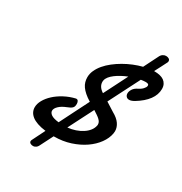

<svg xmlns="http://www.w3.org/2000/svg" viewBox="-209 -950 1167 1233"><g transform="rotate(30 374.0 -333.5)"><path d="M394 -460Q393.1 -457 393.1 -454.1Q393.1 -451.2 393.1 -448.2Q393.1 -432.6 402.3 -417.2Q411.6 -401.9 432.6 -388.2Q454.6 -432.1 476.6 -475.1Q498.5 -518.1 520.5 -562Q497.1 -552.7 475.3 -541Q453.6 -529.3 436.3 -516.1Q418.9 -502.9 407.7 -488.8Q396.5 -474.6 394 -460ZM504.9 -190.9Q505.4 -192.4 505.4 -194.1Q505.4 -195.8 505.4 -197.3Q505.4 -207 501.5 -214.8Q497.6 -222.7 489.3 -230.7Q481 -238.8 468.5 -247.3Q456.1 -255.9 438.5 -267.1Q415 -221.2 391.6 -175.3Q368.2 -129.4 344.7 -83Q374.5 -85.9 401.9 -95.2Q429.2 -104.5 450.9 -118.7Q472.7 -132.8 486.8 -151.1Q501 -169.4 504.9 -190.9ZM693.8 -768.1Q682.1 -744.6 670.2 -721.7Q658.2 -698.7 646 -675.3H650.4Q671.4 -675.3 689.5 -671.1Q707.5 -667 720.2 -658Q732.9 -648.9 740.2 -634.8Q747.6 -620.6 747.6 -601.1Q747.6 -558.1 719.2 -519.5Q690.9 -481 636.7 -448.2Q614.7 -435.1 599.1 -435.1Q585 -435.1 577.1 -444.1Q569.3 -453.1 569.3 -466.3Q569.3 -481.4 579.8 -498Q590.3 -514.6 613.8 -525.9Q622.1 -529.8 630.1 -535.4Q638.2 -541 644.3 -547.6Q650.4 -554.2 654.3 -560.8Q658.2 -567.4 658.2 -573.7Q658.2 -582.5 651.4 -585.2Q644.5 -587.9 634.8 -587.9Q626.5 -587.9 617.9 -586.9Q609.4 -585.9 600.1 -584.5Q541 -469.7 483.9 -356.4L548.8 -315.4Q586.9 -294.4 604.5 -268.8Q622.1 -243.2 622.1 -215.3Q622.1 -206.5 620.6 -198.7Q613.8 -159.7 586.7 -122.3Q559.6 -85 517.1 -55.7Q474.6 -26.4 418.9 -8.3Q363.3 9.8 299.3 9.8H296.9L251 100.1Q244.1 116.2 233.6 123.3Q223.1 130.4 213.4 130.4Q201.7 130.4 192.9 125.2Q184.1 120.1 184.1 110.4Q184.1 105.5 187 100.1L233.9 5.9Q197.8 1.5 171.9 -7.6Q146 -16.6 129.6 -29.5Q113.3 -42.5 105.7 -58.1Q98.1 -73.7 98.1 -91.3Q98.1 -117.2 113.5 -144.8Q128.9 -172.4 156 -197.3Q183.1 -222.2 220 -241.9Q256.8 -261.7 300.3 -272H303.2Q313 -272 317.4 -263.4Q321.8 -254.9 321.8 -244.6Q321.8 -234.4 319.8 -227.3Q317.9 -220.2 312.7 -214.6Q307.6 -209 298.6 -204.1Q289.6 -199.2 275.4 -193.8Q243.2 -181.2 224.4 -163.1Q205.6 -145 205.6 -127.9Q205.6 -112.3 222.7 -100.3Q239.7 -88.4 279.3 -84Q306.2 -137.7 333 -190.9Q359.9 -244.1 387.2 -298.3Q360.8 -314.5 343 -330.1Q325.2 -345.7 314.5 -361.1Q303.7 -376.5 299.1 -392.8Q294.4 -409.2 294.4 -426.8Q294.4 -453.1 305.9 -478.5Q317.4 -503.9 337.4 -527.6Q357.4 -551.3 384.3 -572.3Q411.1 -593.3 441.9 -611.1Q472.7 -628.9 505.6 -642.3Q538.6 -655.8 571.3 -664.1L623.5 -768.1Q630.4 -783.7 641.8 -791Q653.3 -798.3 664.6 -798.3Q677.2 -798.3 686.3 -792.7Q695.3 -787.1 695.3 -776.4Q695.3 -775.4 695.1 -774.2Q694.8 -772.9 694.8 -772Z"/></g></svg>

Font: Damion
Style: Regular
Weight: 400
Foundry: vernon adams
Version: Version 1.000